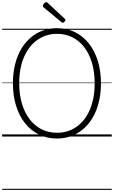

<svg xmlns="http://www.w3.org/2000/svg" viewBox="-20 -1279 1067 1799"><path d="M515 19Q422 19 346 -18Q270 -55 215.5 -123Q161 -191 131 -286.5Q101 -382 101 -499Q101 -576 114.5 -644.5Q128 -713 153.5 -770.5Q179 -828 215.5 -873Q252 -918 298 -950Q344 -982 398.5 -998.5Q453 -1015 515 -1015Q607 -1015 682 -978Q757 -941 811.5 -873Q866 -805 896 -710Q926 -615 926 -499Q926 -421 912.5 -352.5Q899 -284 873.5 -226Q848 -168 811.5 -123Q775 -78 729.5 -46.5Q684 -15 630 2Q576 19 515 19ZM515 -35Q567 -35 613 -49.5Q659 -64 698.5 -92Q738 -120 769 -160Q800 -200 822 -251.5Q844 -303 855.5 -365Q867 -427 867 -499Q867 -606 841.5 -691Q816 -776 769 -837Q722 -898 657.5 -930Q593 -962 515 -962Q463 -962 416.5 -947.5Q370 -933 330 -905Q290 -877 259 -837Q228 -797 205.5 -745.5Q183 -694 171.5 -632Q160 -570 160 -499Q160 -392 186 -306.5Q212 -221 259 -160Q306 -99 371 -67Q436 -35 515 -35ZM567 -1066Q564 -1066 561 -1068Q558 -1070 554 -1073L389 -1210Q384 -1215 383 -1218Q382 -1221 382 -1225Q382 -1232 387 -1239.5Q392 -1247 400 -1253Q408 -1259 414 -1259Q419 -1259 422 -1256Q425 -1253 429 -1250L587 -1103Q591 -1100 592 -1096.5Q593 -1093 593 -1091Q593 -1084 584 -1075Q575 -1066 567 -1066ZM0 490H1027V500H0ZM0 -20H1027V0H0ZM0 -505H1027V-500H0ZM0 -1010H1027V-1000H0Z"/></svg>

Font: Playwrite ES Guides
Style: Regular
Weight: 400
Designer: Veronika Burian, José Scaglione
Foundry: TypeTogether
Version: Version 1.003